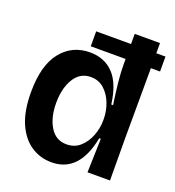

<svg xmlns="http://www.w3.org/2000/svg" viewBox="-129 -791 824 906"><g transform="rotate(20 283.0 -338.0)"><path d="M230 14Q174 14 128 -16Q82 -46 54.5 -107.5Q27 -169 27 -265Q27 -399 81.5 -467.5Q136 -536 226 -536Q299 -536 344.5 -488Q390 -440 403 -339H412Q403 -400 398 -449Q393 -498 393 -538V-564H218V-639H393V-690H520V-639H566V-564H520L519 -207L520 0H407L412 -170H404Q369 14 230 14ZM268 -90Q308 -90 335.5 -114.5Q363 -139 378 -177Q393 -215 393 -256V-263Q393 -302 378.5 -340Q364 -378 336.5 -403Q309 -428 269 -428Q215 -428 185.5 -379.5Q156 -331 156 -257Q156 -185 185 -137.5Q214 -90 268 -90Z"/></g></svg>

Font: Bricolage Grotesque 48pt SemiBold
Style: Regular
Weight: 600
Designer: Mathieu Triay
Foundry: Atelier Triay
Version: Version 1.000; ttfautohint (v1.8.4.7-5d5b);gftools[0.9.32]